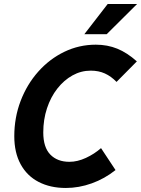

<svg xmlns="http://www.w3.org/2000/svg" viewBox="-20 -923 701 954"><path d="M51 -246Q51 -339 82.5 -421.5Q114 -504 170 -567Q226 -630 299.5 -665.5Q373 -701 456 -701Q514 -701 563 -681Q612 -661 660 -618L559 -516Q532 -544 501 -558Q470 -572 431 -572Q383 -572 340.5 -548.5Q298 -525 265 -483Q232 -441 213.5 -385Q195 -329 195 -265Q195 -191 230 -155Q265 -119 325 -119Q365 -119 407 -138.5Q449 -158 482 -187L554 -78Q500 -35 436 -12Q372 11 307 11Q230 11 172 -19Q114 -49 82.5 -107Q51 -165 51 -246ZM399 -753 515 -903H661L510 -753Z"/></svg>

Font: Radio Canada SemiBold
Style: Italic
Weight: 600
Italic angle: -12°
Designer: Charles Daoud, Etienne Aubert Bonn, Alexandre Saumier Demers, Jacques Le Bailly
Foundry: Radio-Canada
Version: Version 2.104; ttfautohint (v1.8.4.7-5d5b);gftools[0.9.28.de